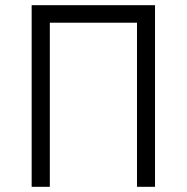

<svg xmlns="http://www.w3.org/2000/svg" viewBox="-20 -720 720 740"><path d="M102 0V-700H577.5V0H508V-632.5H172V0Z"/></svg>

Font: Overpass Light
Style: Regular
Weight: 300
Designer: Delve Withrington, Dave Bailey, Thomas Jockin
Foundry: Delve Fonts LLC
Version: Version 4.000; ttfautohint (v1.8.3)